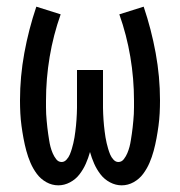

<svg xmlns="http://www.w3.org/2000/svg" viewBox="-20 -548 540 576"><path d="M155 8Q136 8 119 -1.5Q102 -11 90.5 -26.5Q79 -42 71.5 -59.5Q64 -77 59 -95.5Q54 -114 50.5 -133Q47 -152 44.5 -170.5Q42 -189 41 -208Q40 -227 40 -247Q40 -318 53 -389Q66 -460 89 -528L162 -505Q140 -443 129 -377.5Q118 -312 118 -246Q118 -236 118 -226Q118 -216 118.5 -206Q119 -196 120 -186Q121 -176 122 -166Q123 -156 124.5 -146.5Q126 -137 127.5 -127Q129 -117 131.5 -107.5Q134 -98 138 -88.5Q142 -79 148.5 -70.5Q155 -62 165 -62Q173 -62 179.5 -69Q186 -76 189.5 -84.5Q193 -93 195.5 -101.5Q198 -110 200 -118.5Q202 -127 203.5 -136Q205 -145 206 -153.5Q207 -162 208 -171Q209 -180 209.5 -189Q210 -198 210.5 -207Q211 -216 211 -224.5Q211 -233 211 -242Q211 -251 211 -260V-338H289V-260Q289 -251 289 -242Q289 -233 289 -224.5Q289 -216 289.5 -207Q290 -198 290.5 -189Q291 -180 292 -171Q293 -162 294 -153.5Q295 -145 296.5 -136Q298 -127 300 -118.5Q302 -110 304.5 -101.5Q307 -93 310.5 -84.5Q314 -76 320.5 -69Q327 -62 335 -62Q345 -62 351.5 -70.5Q358 -79 362 -88.5Q366 -98 368.5 -107.5Q371 -117 372.5 -127Q374 -137 375.5 -146.5Q377 -156 378 -166Q379 -176 380 -186Q381 -196 381.5 -206Q382 -216 382 -226Q382 -236 382 -246Q382 -312 371 -377.5Q360 -443 338 -505L411 -528Q434 -460 447 -389Q460 -318 460 -247Q460 -227 459 -208Q458 -189 455.5 -170.5Q453 -152 449.5 -133Q446 -114 441 -95.5Q436 -77 428.5 -59.5Q421 -42 409.5 -26.5Q398 -11 381 -1.5Q364 8 345 8Q327 8 310 -1Q293 -10 281.5 -25Q270 -40 262.5 -57Q255 -74 250 -92Q245 -74 237.5 -57Q230 -40 218.5 -25Q207 -10 190 -1Q173 8 155 8Z"/></svg>

Font: Iosevka MaddieWtf
Style: Regular
Weight: 400
Monospace: yes
Designer: Belleve Invis
Foundry: Belleve Invis
Version: Version 31.3.0; ttfautohint (v1.8.3)